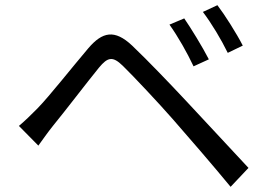

<svg xmlns="http://www.w3.org/2000/svg" viewBox="-20 -749 1040 741"><path d="M691 -678 634 -654C667 -608 702 -546 727 -493L786 -520C762 -567 716 -642 691 -678ZM819 -729 763 -703C797 -658 833 -598 859 -545L917 -573C893 -620 846 -694 819 -729ZM53 -263 128 -187C143 -208 165 -239 185 -264C231 -320 314 -429 362 -488C396 -529 415 -533 454 -495C496 -454 589 -355 647 -289C711 -216 799 -114 870 -28L939 -101C862 -183 762 -292 695 -363C636 -426 551 -515 490 -573C422 -637 375 -626 321 -563C258 -489 171 -378 124 -330C97 -303 79 -285 53 -263Z"/></svg>

Font: Noto Sans HK
Style: Regular
Weight: 400
Designer: Ryoko NISHIZUKA 西塚涼子 (kana, bopomofo & ideographs); Paul D. Hunt (Latin, Greek & Cyrillic); Sandoll Communications 산돌커뮤니
Foundry: Adobe
Version: Version 2.004;hotconv 1.0.118;makeotfexe 2.5.65603